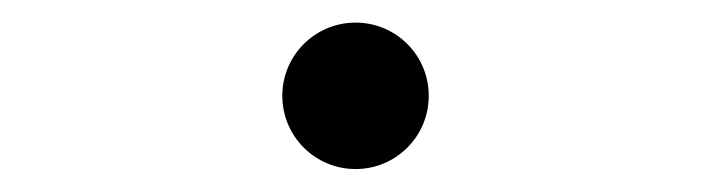

<svg xmlns="http://www.w3.org/2000/svg" viewBox="-20 -139 626 169"><path d="M293 9.8C328.6 9.8 357.4 -19 357.4 -54.7C357.4 -90.3 328.6 -119.1 293 -119.1C257.3 -119.1 228.5 -90.3 228.5 -54.7C228.5 -19 257.3 9.8 293 9.8Z"/></svg>

Font: Cascadia Mono PL SemiLight
Style: Regular
Weight: 350
Monospace: yes
Designer: Aaron Bell
Foundry: Saja Typeworks
Version: Version 2404.023